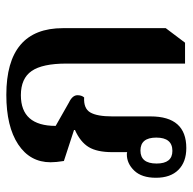

<svg xmlns="http://www.w3.org/2000/svg" viewBox="-21 -578 609 607"><g transform="rotate(-90 283.5 -274.5)"><path d="M119 10Q75 10 50 -15Q25 -40 25 -86Q25 -131 47.5 -154.5Q70 -178 99 -178Q103 -178 106 -177V-224Q106 -272 122 -298.5Q138 -325 176 -342V-345L78 -377Q76 -390 75 -400Q74 -410 74 -419Q74 -484 130.5 -521.5Q187 -559 287 -559Q498 -559 498 -380V-55L452 6H386V-369Q386 -445 362.5 -479Q339 -513 286 -513Q189 -513 189 -403L263 -361Q286 -350 286 -334Q286 -321 279 -313Q244 -315 231.5 -293.5Q219 -272 219 -224V-103Q219 10 119 10ZM110 -34Q152 -34 152 -85Q152 -135 111 -135Q70 -135 70 -84Q70 -34 110 -34Z"/></g></svg>

Font: Noto Serif Thai Condensed SemiBold
Style: Regular
Weight: 600
Width: 3
Designer: Monotype Design Team
Foundry: Monotype Imaging Inc.
Version: Version 2.002; ttfautohint (v1.8.4.7-5d5b)